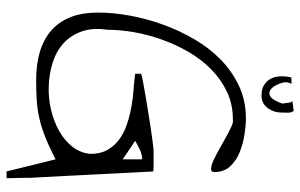

<svg xmlns="http://www.w3.org/2000/svg" viewBox="-186 -649 921 589"><g transform="rotate(90 274.5 -354.5)"><path d="M468.8 -64.5Q430.7 -44.9 401.4 -33.2Q372.1 -21.5 344.7 -15.1Q317.4 -8.8 289.6 -6.8Q261.7 -4.9 225.6 -4.9Q177.7 -4.9 139.6 -16.1Q101.6 -27.3 74.7 -50.3Q47.9 -73.2 33.2 -108.9Q18.6 -144.5 18.6 -195.3Q18.6 -241.2 27.8 -292Q37.1 -342.8 55.2 -393.1Q73.2 -443.4 100.1 -489.7Q127 -536.1 163.1 -571.3Q199.2 -606.4 244.1 -627.4Q289.1 -648.4 343.8 -648.4Q364.3 -648.4 392.6 -644Q420.9 -639.6 446.8 -629.4Q472.7 -619.1 490.2 -600.1Q507.8 -581.1 507.8 -551.8Q507.8 -541 497.6 -541.5Q487.3 -542 472.2 -548.8Q457 -555.7 438 -566.4Q418.9 -577.1 401.4 -586.9Q383.8 -596.7 369.1 -603.5Q354.5 -610.4 346.7 -608.4Q299.8 -608.4 261.7 -590.3Q223.6 -572.3 192.9 -542Q162.1 -511.7 139.2 -472.2Q116.2 -432.6 101.1 -389.6Q85.9 -346.7 78.6 -304.2Q71.3 -261.7 71.3 -223.6Q64.5 -177.7 76.7 -144Q88.9 -110.4 113.3 -88.4Q137.7 -66.4 171.9 -55.7Q206.1 -44.9 242.7 -43.5Q279.3 -42 315.4 -50.3Q351.6 -58.6 381.3 -75.2Q411.1 -91.8 430.2 -116.2Q449.2 -140.6 452.1 -170.9Q452.1 -202.1 439.9 -223.6Q427.7 -245.1 407.7 -259.8Q387.7 -274.4 361.8 -283.2Q335.9 -292 309.1 -296.9Q282.2 -301.8 255.4 -303.7Q228.5 -305.7 206.1 -308.6V-326.2Q206.1 -328.1 231.9 -333Q257.8 -337.9 293.5 -343.8Q329.1 -349.6 367.2 -355.5Q405.3 -361.3 431.6 -364.3Q431.6 -364.3 436.5 -364.7Q441.4 -365.2 447.3 -365.2Q453.1 -365.2 459 -365.2Q464.8 -365.2 468.8 -365.2Q470.7 -365.2 476.1 -365.2Q481.4 -365.2 487.3 -365.2Q493.2 -365.2 498.5 -364.7Q503.9 -364.3 505.9 -364.3Q506.8 -350.6 508.3 -320.8Q509.8 -291 511.7 -254.4Q513.7 -217.8 515.6 -176.8Q517.6 -135.7 519.5 -99.1Q521.5 -62.5 522.9 -33.2Q524.4 -3.9 525.4 10.7Q525.4 14.6 525.4 25.4Q525.4 36.1 525.9 48.3Q526.4 60.5 526.4 70.8Q526.4 81.1 526.4 85.9H505.9ZM468.8 -270.5V-330.1Q454.1 -330.1 438.5 -322.8Q422.9 -315.4 412.1 -308.6ZM320.3 -794.9Q326.2 -787.1 325.7 -776.4Q325.2 -765.6 325.2 -754.9Q325.2 -747.1 322.3 -736.8Q319.3 -726.6 313 -717.3Q306.6 -708 296.9 -702.1Q287.1 -696.3 272.5 -696.3Q255.9 -696.3 244.6 -702.1Q233.4 -708 226.6 -716.8Q219.7 -725.6 216.8 -736.8Q213.9 -748 213.9 -757.8Q213.9 -763.7 214.8 -772Q215.8 -780.3 217.8 -788.1H237.3Q234.4 -783.2 232.9 -775.9Q231.4 -768.6 234.4 -757.8Q243.2 -732.4 253.4 -725.1Q263.7 -717.8 272.5 -721.7Q281.2 -725.6 287.6 -736.8Q293.9 -748 297.9 -760.7Q295.9 -769.5 295.4 -777.8Q294.9 -786.1 290 -791Z"/></g></svg>

Font: Annie Use Your Telescope
Style: Regular
Weight: 400
Designer: Kimberly Geswein
Foundry: Kimberly Geswein
Version: Version 1.002 2001